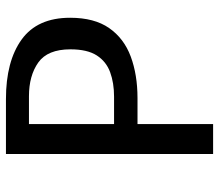

<svg xmlns="http://www.w3.org/2000/svg" viewBox="-66 -681 747 655"><g transform="rotate(-90 307.5 -353.5)"><path d="M574.4 -487.7Q574.4 -405.1 539.2 -354.6Q504.1 -304.1 442.1 -281Q380 -257.9 300 -257.9H211.8V0H109.7V-706.7H296.9Q426.2 -706.7 500.3 -653.1Q574.4 -599.5 574.4 -487.7ZM466.7 -486.7Q466.7 -564.6 421.8 -596.4Q376.9 -628.2 306.7 -628.2H211.8V-337.9H305.1Q352.3 -337.9 388.7 -351.3Q425.1 -364.6 445.9 -396.9Q466.7 -429.2 466.7 -486.7Z"/></g></svg>

Font: Fira Code Retina
Style: Regular
Weight: 450
Monospace: yes
Designer: Carrois Corporate, Edenspiekermann AG, Nikita Prokopov
Foundry: Carrois Corporate, Edenspiekermann AG, Nikita Prokopov
Version: Version 6.002